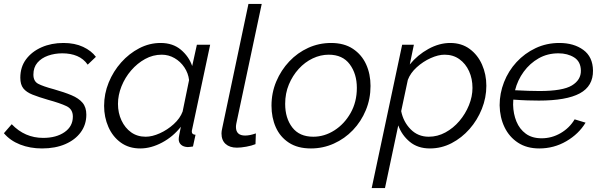

<svg xmlns="http://www.w3.org/2000/svg" viewBox="-40 -750 3087 983"><path d="M175 10Q114 10 63 -10Q12 -30 -20 -68L20 -114Q87 -44 181 -44Q248 -44 290.5 -73.5Q333 -103 333 -153Q333 -191 300.5 -206.5Q268 -222 206 -239Q158 -253 126.5 -265.5Q95 -278 79.5 -297.5Q64 -317 64 -352Q64 -407 93.5 -446.5Q123 -486 173 -508Q223 -530 285 -530Q343 -530 385.5 -510Q428 -490 451 -459L409 -419Q388 -449 355 -463Q322 -477 279 -477Q240 -477 206 -465Q172 -453 151.5 -429Q131 -405 131 -368Q131 -334 155.5 -321Q180 -308 236 -293Q289 -278 326 -262.5Q363 -247 382.5 -224Q402 -201 402 -163Q402 -112 373.5 -73Q345 -34 294 -12Q243 10 175 10Z M678 10Q620 10 578.5 -20Q537 -50 515 -100Q493 -150 493 -208Q493 -270 516.5 -327.5Q540 -385 580.5 -430.5Q621 -476 673 -503Q725 -530 782 -530Q845 -530 886 -495.5Q927 -461 944 -412L968 -521H1036L944 -89Q943 -86 942.5 -82.5Q942 -79 942 -76Q942 -61 961 -60L948 0Q940 1 933.5 2Q927 3 921 3Q899 2 887 -9Q875 -20 875 -37Q875 -45 877.5 -58Q880 -71 886 -101Q846 -50 789.5 -20Q733 10 678 10ZM706 -50Q739 -50 778 -67.5Q817 -85 849.5 -114.5Q882 -144 895 -179L928 -340Q924 -375 904 -405Q884 -435 853.5 -452.5Q823 -470 788 -470Q743 -470 703 -448Q663 -426 631.5 -389.5Q600 -353 582 -308Q564 -263 564 -218Q564 -172 582 -133.5Q600 -95 631.5 -72.5Q663 -50 706 -50Z M1173 6Q1136 6 1115 -13Q1094 -32 1094 -67Q1094 -78 1098 -95L1232 -730H1300L1170 -118Q1169 -113 1168.5 -108.5Q1168 -104 1168 -100Q1168 -56 1215 -56Q1239 -56 1270 -67L1268 -12Q1249 -4 1221 1Q1193 6 1173 6Z M1552 10Q1484 10 1439 -19.5Q1394 -49 1372 -98.5Q1350 -148 1350 -209Q1350 -275 1374.5 -333Q1399 -391 1441 -435.5Q1483 -480 1538 -505Q1593 -530 1655 -530Q1722 -530 1767 -500Q1812 -470 1834.5 -420.5Q1857 -371 1857 -310Q1857 -244 1833 -186Q1809 -128 1767 -84Q1725 -40 1669.5 -15Q1614 10 1552 10ZM1564 -50Q1621 -50 1672 -82.5Q1723 -115 1755 -171.5Q1787 -228 1787 -300Q1787 -372 1750.5 -421Q1714 -470 1643 -470Q1601 -470 1561 -451Q1521 -432 1489.5 -397.5Q1458 -363 1439 -317.5Q1420 -272 1420 -218Q1420 -145 1456.5 -97.5Q1493 -50 1564 -50Z M2019 -521H2079L2058 -420Q2098 -469 2153.5 -499.5Q2209 -530 2265 -530Q2323 -530 2364.5 -499.5Q2406 -469 2428 -419Q2450 -369 2450 -311Q2450 -250 2427 -192.5Q2404 -135 2364 -89.5Q2324 -44 2272 -17Q2220 10 2161 10Q2099 10 2058 -24Q2017 -58 1999 -108L1931 213H1863ZM2155 -50Q2200 -50 2240.5 -72Q2281 -94 2312 -130.5Q2343 -167 2361 -211.5Q2379 -256 2379 -300Q2379 -347 2361.5 -385.5Q2344 -424 2312 -447Q2280 -470 2236 -470Q2204 -470 2165 -452.5Q2126 -435 2093.5 -405.5Q2061 -376 2048 -341L2014 -181Q2025 -126 2062.5 -88Q2100 -50 2155 -50Z M2721 10Q2657 10 2612 -19.5Q2567 -49 2543 -99Q2519 -149 2518 -211Q2518 -272 2540.5 -329.5Q2563 -387 2604.5 -432Q2646 -477 2702 -503.5Q2758 -530 2824 -530Q2898 -530 2946.5 -494.5Q2995 -459 2996 -389Q2997 -309 2928.5 -272Q2860 -235 2719 -235Q2692 -235 2660 -236Q2628 -237 2588 -240Q2587 -227 2587 -214Q2588 -167 2604 -128Q2620 -89 2652 -65.5Q2684 -42 2733 -42Q2785 -42 2830.5 -68.5Q2876 -95 2902 -139L2958 -122Q2923 -64 2859.5 -27Q2796 10 2721 10ZM2819 -477Q2763 -477 2718 -451.5Q2673 -426 2641.5 -383Q2610 -340 2597 -288Q2636 -286 2665.5 -285Q2695 -284 2722 -284Q2841 -284 2888 -312.5Q2935 -341 2934 -389Q2933 -435 2899.5 -456Q2866 -477 2819 -477Z"/></svg>

Font: Raleway
Style: Italic
Weight: 400
Italic angle: -12°
Designer: Matt McInerney, Pablo Impallari, Rodrigo Fuenzalida
Foundry: Matt McInerney, Pablo Impallari, Rodrigo Fuenzalida
Version: Version 4.026